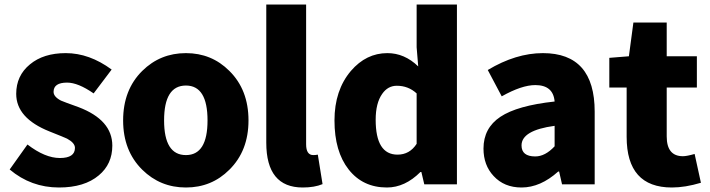

<svg xmlns="http://www.w3.org/2000/svg" viewBox="-20 -819 3154 853"><path d="M23 -66 102 -177Q180 -117 246 -117Q313 -117 313 -162Q313 -184 278 -203Q268 -208 200 -235Q52 -294 52 -402Q52 -483 113 -533Q173 -583 272 -583Q377 -583 476 -510L396 -404Q327 -452 278 -452Q218 -452 218 -411Q218 -389 251 -372Q262 -367 329 -343Q479 -286 479 -172Q479 -90 419 -40Q355 14 242 14Q118 14 23 -66Z M612 -65Q527 -149 527 -284Q527 -420 612 -504Q692 -583 806 -583Q920 -583 999 -504Q1084 -420 1084 -284Q1084 -149 999 -65Q920 14 806 14Q692 14 612 -65ZM902 -284Q902 -439 806 -439Q709 -439 709 -284Q709 -130 806 -130Q902 -130 902 -284Z M1163 -185V-799H1340V-178Q1340 -130 1372 -130Q1382 -130 1392 -132L1413 -1Q1377 14 1325 14Q1163 14 1163 -185Z M1529 -66Q1466 -146 1466 -284Q1466 -418 1539 -504Q1607 -583 1701 -583Q1777 -583 1838 -524L1831 -609V-799H2010V0H1865L1852 -55H1848Q1779 14 1699 14Q1592 14 1529 -66ZM1831 -180V-404Q1794 -438 1743 -438Q1703 -438 1678 -402Q1649 -361 1649 -287Q1649 -132 1746 -132Q1800 -132 1831 -180Z M2173 -37Q2128 -85 2128 -159Q2128 -250 2203 -300Q2278 -350 2444 -368Q2438 -441 2358 -441Q2298 -441 2209 -391L2147 -508Q2272 -583 2392 -583Q2622 -583 2622 -323V0H2477L2464 -57H2460Q2381 14 2297 14Q2220 14 2173 -37ZM2444 -169V-260Q2297 -240 2297 -173Q2297 -124 2358 -124Q2402 -124 2444 -169Z M2764 -211V-430H2687V-562L2774 -569L2794 -719H2942V-569H3076V-430H2942V-213Q2942 -125 3014 -125Q3031 -125 3066 -135L3094 -7Q3024 14 2965 14Q2764 14 2764 -211Z"/></svg>

Font: KaiGen Gothic SC Heavy
Style: Bold
Weight: 900
Designer: Ryoko NISHIZUKA Ë•øÂ°öÊ∂ºÂ≠ê (kana & ideographs); Paul D. Hunt (Latin, Greek & Cyrillic); Wenlong ZHANG Âº†ÊñáÈæô (bopom
Version: Version 1.001 October 10, 2014